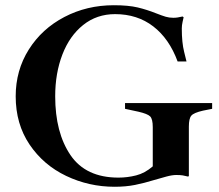

<svg xmlns="http://www.w3.org/2000/svg" viewBox="-20 -703 836 734"><path d="M40 -335Q40 -434 90 -513.5Q140 -593 226 -638Q312 -683 415 -683Q471 -683 506.5 -674.5Q542 -666 577 -652Q600 -643 613.5 -639Q627 -635 643 -635Q658 -635 678 -640L682 -637Q681 -633 678 -619.5Q675 -606 675 -594Q675 -540 684 -504.5Q693 -469 693 -468H659Q627 -555 566 -602Q505 -649 420 -649Q350 -649 298 -607.5Q246 -566 218.5 -494.5Q191 -423 191 -335Q191 -196 249.5 -110Q308 -24 433 -24Q467 -24 500.5 -32.5Q534 -41 564 -67V-217Q564 -248 554 -258Q544 -268 509 -276L458 -287V-309H791V-287L756 -280Q721 -272 711.5 -261Q702 -250 702 -219V-30L699 -28Q688 -31 678.5 -32.5Q669 -34 654 -34Q638 -34 616 -28Q594 -22 570 -15Q531 -3 496 4Q461 11 418 11Q320 11 233 -30.5Q146 -72 93 -150.5Q40 -229 40 -335Z"/></svg>

Font: Ibarra Real Nova
Style: Bold
Weight: 700
Designer: Jose Maria Ribagorda & Octavio Pardo
Foundry: Jose Maria Ribagorda
Version: Version 1.014